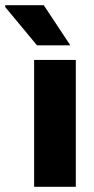

<svg xmlns="http://www.w3.org/2000/svg" viewBox="-80 -726 362 737"><path d="M211 -9H51V-496H211ZM-60 -699V-706H88L190 -552H62Z"/></svg>

Font: Bakbak One
Style: Regular
Weight: 400
Designer: Saumya Kishore and Sanchit Sawaria
Foundry: A Good Feeling
Version: Version 1.003; ttfautohint (v1.8.3)